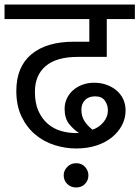

<svg xmlns="http://www.w3.org/2000/svg" viewBox="-30 -650 615 847"><path d="M306 5Q258 5 210.5 -10Q163 -25 125.5 -56.5Q88 -88 65 -136Q42 -184 42 -249Q42 -355 108.5 -410.5Q175 -466 296 -466H364V-566H-10V-630H565V-566H441V-399H313Q219 -399 171.5 -358.5Q124 -318 124 -245Q124 -195 139.5 -160.5Q155 -126 180.5 -104Q206 -82 238.5 -72.5Q271 -63 304 -63Q314 -63 318 -64Q295 -78 275 -103Q255 -128 255 -170Q255 -195 265.5 -216.5Q276 -238 293.5 -253Q311 -268 334.5 -276.5Q358 -285 385 -285Q415 -285 440 -276Q465 -267 484 -251Q503 -235 513.5 -212.5Q524 -190 524 -163Q524 -128 508 -97.5Q492 -67 463.5 -44Q435 -21 395 -8Q355 5 306 5ZM329 -166Q329 -137 342.5 -116Q356 -95 378 -78Q406 -87 426 -110.5Q446 -134 446 -164Q446 -187 432.5 -206Q419 -225 390 -225Q361 -225 345 -208.5Q329 -192 329 -166ZM251 123Q251 103 266.5 86.5Q282 70 306 70Q331 70 345.5 86.5Q360 103 360 123Q360 146 345 161.5Q330 177 306 177Q282 177 266.5 161.5Q251 146 251 123Z"/></svg>

Font: Ek Mukta
Style: Regular
Weight: 400
Designer: Girish Dalvi and Yashodeep Gholap
Foundry: Ek Type
Version: Version 2.538;PS 1.001;hotconv 16.6.51;makeotf.lib2.5.65220;